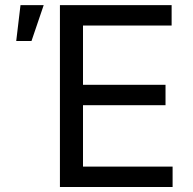

<svg xmlns="http://www.w3.org/2000/svg" viewBox="-20 -748 772 768"><path d="M219.7 0V-727.5H666.5V-646H312V-408.7H642.1V-327.1H312V-81.5H670.4V0ZM44.9 -584 62 -727.5H154.8L106 -584Z"/></svg>

Font: Inter 16pt
Style: Regular
Weight: 400
Version: Version 4.001;git-66647c0bb